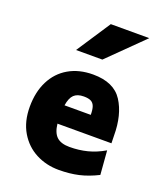

<svg xmlns="http://www.w3.org/2000/svg" viewBox="-145 -876 837 984"><g transform="rotate(20 273.5 -384.5)"><path d="M205.6 -208.5Q210.9 -160.2 234.1 -138.7Q257.3 -117.2 304.2 -117.2Q355 -117.2 400.9 -128.9Q446.8 -140.6 491.7 -167L502 -36.6Q449.7 -10.3 400.4 1Q351.1 12.2 292 12.2Q224.1 12.2 167.2 -17.3Q110.4 -46.9 76.4 -104.2Q42.5 -161.6 42.5 -241.7Q42.5 -322.3 72.8 -382.3Q103 -442.4 159.4 -475.1Q215.8 -507.8 292 -507.8Q405.8 -507.8 452.4 -435.5Q499 -363.3 499 -249.5Q499.5 -229 500 -208.5ZM350.6 -309.1Q350.6 -338.4 344.5 -355Q338.4 -371.6 324.5 -378.7Q310.5 -385.7 285.6 -385.7Q250.5 -385.7 232.2 -368.2Q213.9 -350.6 207.5 -309.1ZM498 -781.2 309.6 -595.7H166L288.1 -781.2Z"/></g></svg>

Font: Lesson One Extra
Style: Regular
Weight: 800
Designer: But Ko, Victor Gaultney, Annie Olsen, Julie Remington, Don Collingsworth, Eric Hays, Becca Hirsbrunner
Version: Version 1.100